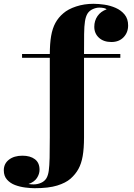

<svg xmlns="http://www.w3.org/2000/svg" viewBox="-75 -802 707 1010"><path d="M417 -782Q443 -782 474 -777.5Q505 -773 533.5 -760.5Q562 -748 580.5 -725.5Q599 -703 599 -668Q599 -631 575 -606Q551 -581 511 -581Q470 -581 445.5 -603.5Q421 -626 421 -661Q421 -693 438 -717.5Q455 -742 486 -753Q482 -757 471.5 -759.5Q461 -762 447 -762Q431 -762 413 -754Q395 -746 385 -730Q376 -715 372 -690Q368 -665 367.5 -623Q367 -581 367 -514V-80Q367 -21 360 19Q353 59 337.5 87Q322 115 296 138Q271 160 226 174Q181 188 107 188Q86 188 58 184.5Q30 181 4.5 171.5Q-21 162 -38 143Q-55 124 -55 94Q-55 59 -28 38Q-1 17 43 17Q84 17 108.5 35.5Q133 54 133 91Q133 113 119.5 134Q106 155 75 166Q82 167 89 167.5Q96 168 102 168Q122 168 140.5 160Q159 152 169 136Q178 121 181.5 96Q185 71 186 28.5Q187 -14 187 -80V-514Q187 -573 194 -613Q201 -653 216.5 -681.5Q232 -710 258 -732Q283 -754 325.5 -768Q368 -782 417 -782ZM558 -518V-498H41V-518Z"/></svg>

Font: Playfair Display Black
Style: Regular
Weight: 900
Designer: Claus Eggers Sørensen
Foundry: Claus Eggers Sørensen
Version: Version 1.203